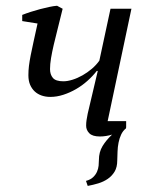

<svg xmlns="http://www.w3.org/2000/svg" viewBox="-20 -460 517 654"><path d="M409.7 -47.4V-25.4L409.2 -24.9V-22.9Q398.4 -14.2 392.6 -1.5Q386.7 11.2 383.8 25.9Q380.9 40.5 380.4 56.2Q379.9 71.8 379.4 86.4Q379.4 109.4 370.4 124.5Q361.3 139.6 346.9 149.4Q332.5 159.2 314.7 164.6Q296.9 169.9 278.8 173.3L272.9 156.2Q288.6 151.9 297.4 143.3Q306.2 134.8 310.5 124.8Q314.9 114.7 315.9 104.2Q316.9 93.8 316.9 85Q316.9 58.1 329.3 37.6Q341.8 17.1 361.8 -1.5Q351.6 1.5 341.1 3.2Q330.6 4.9 320.3 4.9Q294.9 4.9 284.2 -6.1Q273.4 -17.1 273.4 -31.7Q273.4 -42.5 274.9 -51.5Q276.4 -60.5 278.8 -73.2L313 -218.3H309.6Q295.9 -200.7 277.8 -184.6Q259.8 -168.5 239 -156.5Q218.3 -144.5 195.8 -137.2Q173.3 -129.9 151.4 -129.9Q135.7 -129.9 122.1 -134.5Q108.4 -139.2 98.4 -148.4Q88.4 -157.7 82.5 -171.4Q76.7 -185.1 76.7 -203.6Q76.7 -219.7 78.6 -235.6Q80.6 -251.5 84.5 -271.5Q88.4 -291.5 94.2 -317.6Q100.1 -343.8 107.9 -379.9L55.7 -388.2V-409.2Q69.3 -414.6 85.2 -419.7Q101.1 -424.8 116.9 -429Q132.8 -433.1 147.7 -436.3Q162.6 -439.5 174.3 -440.4L193.4 -430.2Q184.6 -393.6 176.8 -363.3Q168.9 -333 163.1 -307.6Q157.2 -282.2 153.8 -261.7Q150.4 -241.2 150.4 -224.6Q150.4 -206.1 160.2 -194.6Q169.9 -183.1 195.8 -183.1Q210 -183.1 227.1 -188.5Q244.1 -193.8 261 -203.4Q277.8 -212.9 293 -225.8Q308.1 -238.8 318.4 -253.4L356.4 -430.2H427.7L346.7 -47.4Z"/></svg>

Font: PT Astra Serif
Style: Italic
Weight: 400
Italic angle: -16°
Designer: A.Korolkova, I. Chaeva
Foundry: ParaType Ltd
Version: Version 1.001